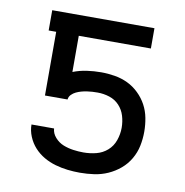

<svg xmlns="http://www.w3.org/2000/svg" viewBox="-65 -583 630 653"><g transform="rotate(10 250.0 -256.0)"><path d="M252 8Q231 8 209.5 5.5Q188 3 167 -3Q146 -9 127 -20Q108 -31 93.5 -47Q79 -63 70.5 -83.5Q62 -104 62 -125H140Q141 -108 153.5 -94Q166 -80 182.5 -73.5Q199 -67 217 -64.5Q235 -62 252 -62Q275 -62 296.5 -67.5Q318 -73 334.5 -87.5Q351 -102 358.5 -123.5Q366 -145 366 -167Q366 -188 360 -208Q354 -228 340 -243Q326 -258 306 -264.5Q286 -271 265 -271Q256 -271 246.5 -270.5Q237 -270 227.5 -268.5Q218 -267 209 -264.5Q200 -262 191.5 -258Q183 -254 176 -247Q169 -240 168 -230H90V-450H64V-520H417V-450H168V-325Q191 -334 215.5 -337.5Q240 -341 265 -341Q289 -341 312.5 -337Q336 -333 357 -323Q378 -313 395.5 -296Q413 -279 424 -258.5Q435 -238 439.5 -214.5Q444 -191 444 -167Q444 -142 439 -118Q434 -94 421.5 -72.5Q409 -51 390 -35Q371 -19 348.5 -9Q326 1 301.5 4.5Q277 8 252 8Z"/></g></svg>

Font: Iosevka Custom
Style: Regular
Weight: 400
Monospace: yes
Designer: Belleve Invis
Foundry: Belleve Invis
Version: Version 32.5.0; ttfautohint (v1.8.4)